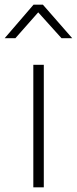

<svg xmlns="http://www.w3.org/2000/svg" viewBox="-73 -804 330 824"><path d="M70 0H115V-526H70ZM-53 -640H-7L91 -751L191 -640H237L111 -784H71Z"/></svg>

Font: Plus Jakarta Sans ExtraLight
Style: Regular
Weight: 200
Designer: Gumpita Rahayu
Foundry: Tokotype
Version: Version 2.004; ttfautohint (v1.8.3)